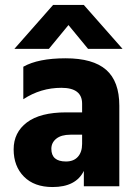

<svg xmlns="http://www.w3.org/2000/svg" viewBox="-20 -751 556 774"><path d="M177 -554H38L194 -731H318L474 -554H335L256 -650ZM192 3Q118 3 76.5 -39Q35 -81 35 -149Q35 -217 88.5 -257.5Q142 -298 247 -298H311V-333Q311 -397 227.5 -397Q144 -397 74 -351V-482Q134 -516 244.5 -516Q355 -516 408 -469.5Q461 -423 461 -325V0H318V-62Q286 3 192 3ZM246 -100Q277 -100 294 -119Q311 -138 311 -171V-208H264Q227 -208 207 -192Q187 -176 187 -151Q187 -100 246 -100Z"/></svg>

Font: Hind Colombo
Style: Bold
Weight: 700
Designer: Jyotish Sonowal, Aditi Pimprikar
Foundry: Indian Type Foundry
Version: Version 1.000;PS 1.0;hotconv 1.0.86;makeotf.lib2.5.63406; tt